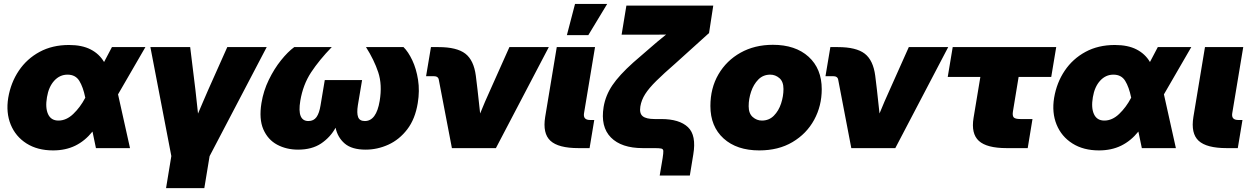

<svg xmlns="http://www.w3.org/2000/svg" viewBox="-20 -756 6395 980"><path d="M251 11.7Q171.4 11.7 115.5 -23.7Q59.6 -59.1 34.7 -120.1Q9.8 -181.2 22 -256.8Q35.2 -334.5 76.2 -395.3Q117.2 -456.1 182.1 -491.2Q247.1 -526.4 332 -526.4Q398.4 -526.4 442.6 -503.7Q486.8 -481 511.2 -439.5L551.3 -515.6H722.2L582.5 -274.4L643.6 0H469.7L452.1 -84.5Q413.6 -36.6 364.3 -12.5Q314.9 11.7 251 11.7ZM415.5 -257.3 415 -258.8Q404.3 -311.5 384.8 -343.3Q365.2 -375 324.7 -375Q285.2 -375 256.8 -344Q228.5 -313 219.7 -259.8Q210.4 -205.1 225.6 -172.9Q240.7 -140.6 278.3 -140.6Q318.8 -140.6 354.2 -174.6Q389.6 -208.5 414.6 -255.9Z M827.6 204.1 854.5 40.5 747.6 -515.6H950.7L977.5 -296.9Q981 -266.6 984.1 -236.6Q987.3 -206.5 990.7 -176.3Q1003.4 -206.5 1016.4 -236.6Q1029.3 -266.6 1042.5 -296.9L1140.1 -515.6H1341.3L1049.8 41L1022.9 204.1Z M1501.5 7.8Q1441.9 7.8 1394.5 -17.6Q1347.2 -43 1324.2 -95.7Q1301.3 -148.4 1314.5 -230Q1324.7 -292.5 1352.1 -348.6Q1379.4 -404.8 1414.3 -448.2Q1449.2 -491.7 1481.9 -515.6H1673.3Q1609.9 -450.2 1568.1 -387Q1526.4 -323.7 1512.7 -241.2Q1495.6 -138.2 1554.2 -138.2Q1581.1 -138.2 1595.5 -158.4Q1609.9 -178.7 1616.2 -218.8L1637.7 -347.2H1828.1L1806.6 -218.8Q1800.3 -178.7 1807.9 -158.4Q1815.4 -138.2 1842.3 -138.2Q1900.9 -138.2 1918 -241.2Q1931.6 -323.7 1910.6 -387Q1889.6 -450.2 1848.1 -515.6H2039.6Q2064 -491.7 2084.5 -448.2Q2105 -404.8 2113.8 -348.6Q2122.6 -292.5 2112.3 -230Q2099.1 -148.4 2058.6 -95.7Q2018.1 -43 1962.2 -17.6Q1906.2 7.8 1846.2 7.8Q1775.9 7.8 1739.5 -23.4Q1703.1 -54.7 1692.9 -104Q1665.5 -54.7 1618.7 -23.4Q1571.8 7.8 1501.5 7.8Z M2286.6 0 2219.7 -349.1Q2216.8 -367.2 2193.4 -367.2H2154.8L2179.7 -515.6H2218.3Q2311.5 -515.6 2355 -482.2Q2398.4 -448.7 2408.7 -369.6L2417.5 -296.9Q2420.9 -267.1 2424.1 -237.1Q2427.2 -207 2430.7 -176.8Q2442.9 -207 2455.8 -237.1Q2468.8 -267.1 2482.4 -296.9L2580.1 -515.6H2781.2L2511.2 0Z M2932.6 0Q2830.1 0 2789.6 -37.4Q2749 -74.7 2762.7 -159.2L2821.8 -515.6H3017.1L2960.9 -177.7Q2955.6 -143.6 2991.7 -143.6H3013.2L2989.3 0ZM2873.5 -576.7 2915 -735.8H3079.1L2982.9 -576.7Z M3347.2 140.1 3362.3 50.3Q3366.2 24.9 3365.7 14.6Q3365.2 4.4 3355 2.2Q3344.7 0 3320.3 0Q3318.4 0 3317.4 0H3260.7Q3151.9 0 3098.1 -54.4Q3044.4 -108.9 3061 -210.4Q3070.8 -269 3105.5 -320.6Q3140.1 -372.1 3212.4 -437L3299.3 -512.2Q3330.6 -540 3379.9 -579.6Q3357.4 -579.1 3335.4 -579.1Q3313.5 -579.1 3291 -579.1Q3286.1 -579.1 3281.5 -579.1Q3276.9 -579.1 3272 -579.1H3152.8L3177.2 -727.5H3620.6L3599.1 -587.4L3427.7 -432.6Q3367.7 -380.4 3330.1 -343.3Q3292.5 -306.2 3273.2 -275.9Q3253.9 -245.6 3248.5 -212.9Q3242.7 -177.2 3260.5 -162.8Q3278.3 -148.4 3321.3 -148.4H3354.5Q3447.8 -148.4 3491.5 -106.9Q3535.2 -65.4 3518.6 32.7L3501 140.1Z M3855.5 11.7Q3740.7 11.7 3673.3 -49.3Q3606 -110.4 3606 -214.8Q3606 -306.2 3647 -376.5Q3688 -446.8 3760 -487.1Q3832 -527.3 3924.8 -527.3Q4040 -527.3 4107.2 -466.3Q4174.3 -405.3 4174.3 -300.8Q4174.3 -215.3 4135.5 -144.3Q4096.7 -73.2 4025.1 -30.8Q3953.6 11.7 3855.5 11.7ZM3868.7 -140.6Q3905.3 -140.6 3929.9 -165.5Q3954.6 -190.4 3966.8 -227.8Q3979 -265.1 3979 -301.8Q3979 -339.4 3958.3 -357.2Q3937.5 -375 3911.6 -375Q3875 -375 3850.6 -350.1Q3826.2 -325.2 3813.7 -288.1Q3801.3 -251 3801.3 -213.9Q3801.3 -176.8 3822 -158.7Q3842.8 -140.6 3868.7 -140.6Z M4325.2 0 4258.3 -349.1Q4255.4 -367.2 4231.9 -367.2H4193.4L4218.3 -515.6H4256.8Q4350.1 -515.6 4393.6 -482.2Q4437 -448.7 4447.3 -369.6L4456.1 -296.9Q4459.5 -267.1 4462.6 -237.1Q4465.8 -207 4469.2 -176.8Q4481.4 -207 4494.4 -237.1Q4507.3 -267.1 4521 -296.9L4618.7 -515.6H4819.8L4549.8 0Z M5118.2 0Q5016.6 0 4976.3 -36.9Q4936 -73.7 4949.2 -154.3L4983.9 -363.3H4817.4L4842.8 -515.6H5371.1L5345.7 -363.3H5179.2L5150.4 -188.5Q5146.5 -165.5 5154.1 -157Q5161.6 -148.4 5188.5 -148.4H5250L5225.6 0Z M5589.4 11.7Q5509.8 11.7 5453.9 -23.7Q5397.9 -59.1 5373 -120.1Q5348.1 -181.2 5360.4 -256.8Q5373.5 -334.5 5414.6 -395.3Q5455.6 -456.1 5520.5 -491.2Q5585.4 -526.4 5670.4 -526.4Q5736.8 -526.4 5781 -503.7Q5825.2 -481 5849.6 -439.5L5889.6 -515.6H6060.5L5920.9 -274.4L5981.9 0H5808.1L5790.5 -84.5Q5752 -36.6 5702.6 -12.5Q5653.3 11.7 5589.4 11.7ZM5753.9 -257.3 5753.4 -258.8Q5742.7 -311.5 5723.1 -343.3Q5703.6 -375 5663.1 -375Q5623.5 -375 5595.2 -344Q5566.9 -313 5558.1 -259.8Q5548.8 -205.1 5564 -172.9Q5579.1 -140.6 5616.7 -140.6Q5657.2 -140.6 5692.6 -174.6Q5728 -208.5 5752.9 -255.9Z M6241.2 0Q6138.7 0 6098.1 -37.4Q6057.6 -74.7 6071.3 -159.2L6130.4 -515.6H6325.7L6269.5 -177.7Q6264.2 -143.6 6300.3 -143.6H6321.8L6297.9 0Z"/></svg>

Font: Inter Display Black
Style: Italic
Weight: 900
Italic angle: -9.39999°
Designer: Rasmus Andersson
Foundry: rsms
Version: Version 4.000;git-a52131595